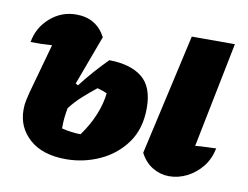

<svg xmlns="http://www.w3.org/2000/svg" viewBox="-62 -583 877 680"><g transform="rotate(10 376.5 -242.5)"><path d="M213 13Q129 13 82 -28.5Q35 -70 35 -134Q35 -153 38.5 -168Q42 -183 45 -196L95 -376Q55 -373 18 -374Q27 -427 67.5 -462.5Q108 -498 161 -498Q234 -498 267 -435L201 -257L210 -252Q233 -282 257 -309Q281 -336 304 -359Q381 -358 422.5 -324.5Q464 -291 464 -215Q464 -140 427.5 -89.5Q391 -39 333.5 -13Q276 13 213 13ZM731 -117Q723 -78 700.5 -50Q678 -22 647 -6.5Q616 9 583 9Q552 9 524 -7.5Q496 -24 479 -57L577 -492H732L656 -113Q676 -115 694.5 -115.5Q713 -116 731 -117ZM181 -99Q181 -95 181 -92Q216 -83 249 -83Q278 -123 294.5 -163.5Q311 -204 315 -242Q296 -250 280 -254Q256 -235 232 -213.5Q208 -192 188 -166Q181 -131 181 -99Z"/></g></svg>

Font: Piazzolla ExtraBold
Style: Italic
Weight: 800
Italic angle: -11.3°
Designer: Juan Pablo del Peral
Foundry: Huerta Tipografica
Version: Version 1.330